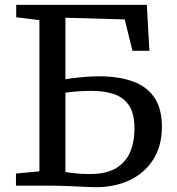

<svg xmlns="http://www.w3.org/2000/svg" viewBox="-20 -763 728 789"><path d="M372.7 6.3Q363.4 6.3 341.6 5.4Q319.8 4.4 293 3.1Q266.2 1.9 241 0.9Q215.9 0 199.7 0H45.6V-49.8L141.9 -59.1V-680.2L46.6 -692.1V-743H583.3L594 -554.2H524.4L492.4 -683.2L248.8 -690.1V-437.4Q256.7 -439.1 272.2 -441Q287.7 -443 307.2 -445Q326.8 -447 346.7 -448.3Q366.6 -449.6 383.3 -449.6Q468.4 -449.6 526.9 -428.1Q585.3 -406.5 615.3 -360.7Q645.3 -314.8 645.3 -241.6Q645.3 -164.1 610.5 -108.5Q575.6 -52.9 514.2 -23.3Q452.7 6.3 372.7 6.3ZM351.6 -47.9Q415.4 -47.9 455.2 -70.9Q495.1 -94 513.9 -136.1Q532.6 -178.2 532.6 -235.1Q532.6 -295.1 510.9 -328.7Q489.1 -362.3 449 -376Q408.9 -389.7 353.6 -389.7Q335.1 -389.7 314 -388.5Q292.8 -387.3 275.1 -385.5Q257.4 -383.6 248.8 -382.1V-56.2Q262.2 -54.2 275.3 -52.4Q288.4 -50.6 306.4 -49.2Q324.4 -47.9 351.6 -47.9Z"/></svg>

Font: Merriweather Light
Style: Regular
Weight: 300
Version: Version 2.100